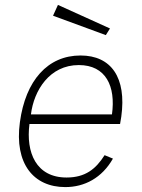

<svg xmlns="http://www.w3.org/2000/svg" viewBox="-20 -752 578 782"><path d="M216 -732 196 -688 411 -609 428 -636ZM100 -247H469L474 -277C496 -436 433 -526 308 -526C175 -526 84 -425 61 -254C38 -85 117 10 246 10C324 10 395 -27 440 -106L406 -120C370 -63 327 -29 251 -29C127 -29 85 -131 100 -247ZM106 -286C118 -384 182 -487 301 -487C411 -487 452 -401 436 -286Z"/></svg>

Font: United Sans Thin
Style: Italic
Weight: 100
Italic angle: -8°
Designer: Pablo Impallari, Rodrigo Fuenzalida (Modified by Dan O. Williams)
Version: Version 1.000;PS 001.000;hotconv 1.0.88;makeotf.lib2.5.64775